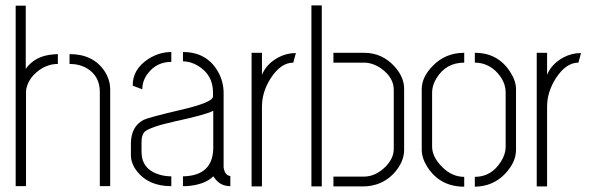

<svg xmlns="http://www.w3.org/2000/svg" viewBox="-20 -703 2230 724"><path d="M39.1 -1V-681.6H77.1V-443.4Q112.3 -493.2 182.6 -498Q191.4 -499 198.2 -499V-461.9Q147.5 -461.9 106.4 -419.9Q79.1 -388.7 78.1 -356.4V-1ZM242.2 -461.9V-499Q330.1 -499 373 -436.5Q395.5 -403.3 395.5 -365.2V-1H356.4V-356.4Q356.4 -415 309.6 -444.3Q280.3 -461.9 242.2 -461.9Z M473.6 -118.2V-163.1Q474.6 -226.6 521.5 -251Q539.1 -259.8 659.2 -288.1Q782.2 -316.4 783.2 -338.9V-354.5Q783.2 -421.9 724.6 -456.1Q697.3 -471.7 669.9 -471.7V-506.8Q760.7 -506.8 802.7 -431.6Q823.2 -394.5 823.2 -352.5V-72.3Q827.1 -42 848.6 -39.1V-1Q809.6 -1 788.1 -33.2Q786.1 -36.1 784.2 -38.1Q752 -5.9 682.6 -1Q675.8 -1 669.9 -1V-38.1Q783.2 -40 784.2 -145.5V-285.2Q756.8 -270.5 638.7 -245.1Q543 -223.6 524.4 -205.1Q513.7 -193.4 513.7 -167V-128.9Q514.6 -63.5 583 -43.9Q603.5 -38.1 626 -38.1V-1Q540 -1 496.1 -57.6Q473.6 -86.9 473.6 -118.2ZM480.5 -379.9Q479.5 -441.4 539.1 -480.5Q580.1 -506.8 626 -506.8V-469.7Q571.3 -469.7 538.1 -426.8Q516.6 -399.4 516.6 -366.2Z M928.7 0V-503.9H967.8V-420.9Q984.4 -461.9 1029.3 -486.3Q1060.5 -502.9 1094.7 -502.9H1095.7L1085.9 -466.8Q1039.1 -466.8 1001 -408.2Q967.8 -356.4 967.8 -300.8V0Z M1154.3 0V-682.6H1193.4V0ZM1237.3 0V-37.1H1352.5Q1396.5 -37.1 1434.6 -75.2Q1463.9 -105.5 1464.8 -139.6V-364.3Q1464.8 -410.2 1418 -444.3Q1385.7 -466.8 1352.5 -466.8H1237.3V-503.9H1353.5Q1421.9 -503.9 1469.7 -450.2Q1503.9 -411.1 1503.9 -368.2V-137.7Q1503.9 -91.8 1464.8 -48.8Q1418.9 -1 1350.6 0Z M1570.3 -137.7V-367.2Q1570.3 -412.1 1611.3 -454.1Q1659.2 -503.9 1730.5 -503.9V-466.8Q1662.1 -466.8 1626 -408.2Q1609.4 -380.9 1609.4 -354.5V-150.4Q1609.4 -111.3 1647.5 -73.2Q1684.6 -36.1 1730.5 -36.1V1Q1640.6 1 1592.8 -71.3Q1570.3 -106.4 1570.3 -137.7ZM1770.5 1V-36.1Q1833 -36.1 1869.1 -93.8Q1886.7 -122.1 1886.7 -148.4V-354.5Q1886.7 -397.5 1849.6 -434.6Q1815.4 -466.8 1770.5 -466.8V-503.9Q1857.4 -503.9 1903.3 -432.6Q1925.8 -398.4 1925.8 -367.2V-137.7Q1925.8 -91.8 1885.7 -48.8Q1839.8 0 1770.5 1Z M2003.9 0V-503.9H2043V-420.9Q2059.6 -461.9 2104.5 -486.3Q2135.7 -502.9 2169.9 -502.9H2170.9L2161.1 -466.8Q2114.3 -466.8 2076.2 -408.2Q2043 -356.4 2043 -300.8V0Z"/></svg>

Font: Post No Bills Jaffna Light
Style: Regular
Weight: 300
Designer: Kosala Senevirathne, Siva Puranthara, Lasantha Premarathna, Tharique Azeez
Foundry: Mooniak
Version: Version 1.220 ; ttfautohint (v1.6)